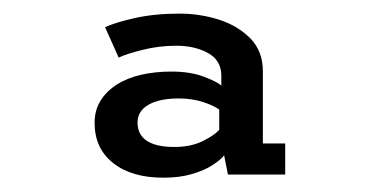

<svg xmlns="http://www.w3.org/2000/svg" viewBox="-20 -780 540 275"><path d="M214 -525.5Q168.5 -525.5 142 -546.5Q115.5 -567.5 115.5 -604Q115.5 -622 124 -635.8Q132.5 -649.5 147.5 -659Q162.5 -668.5 182.5 -673Q202.5 -677.5 225.5 -677.5Q252 -677.5 271 -670.5Q290 -663.5 297 -657.5V-671.5Q297 -693.5 278 -704Q259 -714.5 232.5 -714.5Q207.5 -714.5 183.8 -708.5Q160 -702.5 150 -697.5L130.5 -741Q144 -747.5 172.5 -754Q201 -760.5 237 -760.5Q266.5 -760.5 293.8 -751.8Q321 -743 338.8 -724.8Q356.5 -706.5 356.5 -678V-574.5H388.5V-530H306.5L301 -557.5Q296.5 -551.5 284.8 -543.8Q273 -536 255.2 -530.8Q237.5 -525.5 214 -525.5ZM229.5 -569.5Q253.5 -569.5 270.5 -578Q287.5 -586.5 294 -594V-623Q287 -628.5 271 -633.8Q255 -639 236 -639Q208.5 -639 192.8 -630Q177 -621 177 -604.5Q177 -587 190.5 -578.2Q204 -569.5 229.5 -569.5Z"/></svg>

Font: Trispace Thin
Style: Regular
Weight: 400
Version: Version 1.210